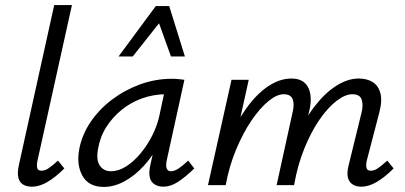

<svg xmlns="http://www.w3.org/2000/svg" viewBox="-20 -731 1600 758"><path d="M106 6Q85 6 71 -2.5Q57 -11 52.5 -29.5Q48 -48 54 -77L194 -711H264L128 -97Q124 -78 127 -67.5Q130 -57 144 -57Q158 -57 173 -67.5Q188 -78 209 -97L234 -66Q200 -32 168 -13Q136 6 106 6Z M390 7Q330 7 305.5 -37Q281 -81 293 -143Q304 -200 338 -250Q372 -300 422.5 -338Q473 -376 533.5 -398Q594 -420 659 -420Q675 -420 686.5 -418.5Q698 -417 708 -416L638 -97Q630 -55 655 -55Q669 -55 686 -66.5Q703 -78 723 -97L747 -66Q711 -31 682 -12.5Q653 6 625 6Q605 6 590.5 -3Q576 -12 571.5 -30Q567 -48 573 -77L610 -243L651 -277Q638 -218 611 -167Q584 -116 548 -76.5Q512 -37 471 -15Q430 7 390 7ZM418 -55Q448 -55 478 -74Q508 -93 535 -125.5Q562 -158 582 -198Q602 -238 610 -278L633 -386L671 -356Q663 -358 654 -358.5Q645 -359 637 -359Q587 -359 542 -343Q497 -327 461 -298Q425 -269 400 -230Q375 -191 367 -143Q359 -98 374.5 -76.5Q390 -55 418 -55ZM448 -508 595 -707H648L626 -662L504 -508ZM655 -508 600 -661 595 -707H648L710 -508Z M1406 6Q1386 6 1372 -3Q1358 -12 1353.5 -30Q1349 -48 1356 -77L1407 -285Q1415 -316 1408 -337.5Q1401 -359 1371 -359Q1343 -359 1309 -333Q1275 -307 1242 -259.5Q1209 -212 1182 -146Q1155 -80 1141 0H1091Q1114 -102 1148 -181Q1182 -260 1223.5 -313Q1265 -366 1309.5 -393.5Q1354 -421 1396 -421Q1428 -421 1450.5 -407.5Q1473 -394 1481.5 -364Q1490 -334 1477 -285L1428 -97Q1424 -78 1427 -67.5Q1430 -57 1444 -57Q1458 -57 1473 -67.5Q1488 -78 1509 -97L1534 -66Q1500 -32 1468 -13Q1436 6 1406 6ZM801 0 894 -416H962L870 0ZM826 0Q846 -92 878.5 -168.5Q911 -245 951.5 -302Q992 -359 1038 -390Q1084 -421 1131 -421Q1179 -421 1197 -385Q1215 -349 1200 -289L1130 0H1072L1135 -287Q1143 -319 1135.5 -339Q1128 -359 1100 -359Q1073 -359 1039.5 -331.5Q1006 -304 973 -255.5Q940 -207 912.5 -141.5Q885 -76 871 0Z"/></svg>

Font: Ysabeau Infant Medium
Style: Italic
Weight: 500
Italic angle: -12°
Designer: Christian Thalmann (Catharsis Fonts)
Version: Version 2.001;gftools[0.9.30]; featfreeze: ss01,ss02,lnum